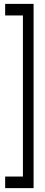

<svg xmlns="http://www.w3.org/2000/svg" viewBox="-20 -760 232 990"><path d="M6.6 150.3H98.2V-680.3H6.6V-740H153.2V210H6.6Z"/></svg>

Font: Georama ExtraCondensed Thin
Style: Regular
Weight: 100
Width: 2
Designer: Jean-Baptiste Levee
Foundry: Production Type
Version: Version 1.001